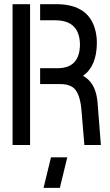

<svg xmlns="http://www.w3.org/2000/svg" viewBox="-20 -704 535 932"><path d="M191.4 208 227.5 59.6H306.6L270.5 208ZM41 0V-683.6H126V0ZM174.8 -295.9V-373H263.7Q367.2 -375 368.2 -488.3Q366.2 -604.5 250 -605.5H174.8V-683.6H265.6Q407.2 -678.7 440.4 -565.4Q450.2 -533.2 450.2 -495.1Q449.2 -381.8 382.8 -335.9Q439.5 -305.7 451.2 -225.6Q452.1 -218.8 453.1 -211.9L469.7 0H389.6L375 -173.8Q367.2 -257.8 332 -281.2Q308.6 -296.9 268.6 -295.9Z"/></svg>

Font: Post No Bills Colombo SemiBold
Style: Regular
Weight: 600
Designer: Kosala Senevirathne, Siva Puranthara, Lasantha Premarathna, Tharique Azeez
Foundry: Mooniak
Version: Version 1.220 ; ttfautohint (v1.6)